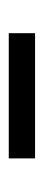

<svg xmlns="http://www.w3.org/2000/svg" viewBox="158 -544 103 460"><g transform="rotate(90 210.0 -314.5)"><path d="M60 -283.5V-346.5H360V-283.5Z"/></g></svg>

Font: Cns Manrope
Style: Regular
Weight: 400
Designer: Mikhail Sharanda
Foundry: Mikhail Sharanda
Version: Version 4.504